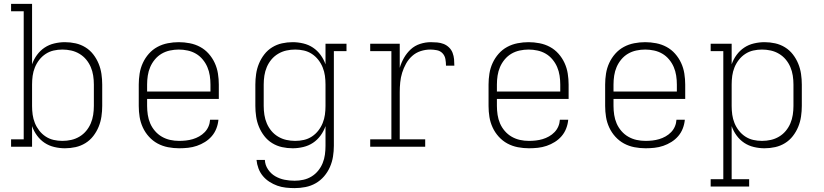

<svg xmlns="http://www.w3.org/2000/svg" viewBox="-20 -755 4240 988"><path d="M314 8Q287 8 259.5 1.5Q232 -5 209.5 -20Q187 -35 170.5 -57.5Q154 -80 145 -106V0H37V-38H102V-697H37V-735H145V-424Q154 -450 170.5 -472.5Q187 -495 209.5 -510Q232 -525 259.5 -531.5Q287 -538 314 -538Q342 -538 369 -532Q396 -526 419.5 -511.5Q443 -497 460 -475Q477 -453 487.5 -427.5Q498 -402 502 -374.5Q506 -347 506 -320V-210Q506 -183 502 -155.5Q498 -128 487.5 -102.5Q477 -77 460 -55Q443 -33 419.5 -18.5Q396 -4 369 2Q342 8 314 8ZM301 -30Q324 -30 346.5 -35Q369 -40 389 -52Q409 -64 423.5 -81.5Q438 -99 447 -120Q456 -141 459.5 -164Q463 -187 463 -210V-320Q463 -343 459.5 -366Q456 -389 447 -410Q438 -431 423.5 -448.5Q409 -466 389 -478Q369 -490 346.5 -495Q324 -500 301 -500Q278 -500 256 -495Q234 -490 215 -477.5Q196 -465 182 -447Q168 -429 159.5 -408Q151 -387 148 -365Q145 -343 145 -320V-210Q145 -187 148 -165Q151 -143 159.5 -122Q168 -101 182 -83Q196 -65 215 -52.5Q234 -40 256 -35Q278 -30 301 -30Z M902 8Q873 8 844.5 2.5Q816 -3 791 -16.5Q766 -30 746.5 -51.5Q727 -73 715 -99Q703 -125 698.5 -153Q694 -181 694 -210V-320Q694 -348 698.5 -376.5Q703 -405 715 -431Q727 -457 746 -478.5Q765 -500 790 -513.5Q815 -527 843.5 -532.5Q872 -538 900 -538Q928 -538 956.5 -532.5Q985 -527 1010 -513.5Q1035 -500 1054 -478.5Q1073 -457 1085 -431Q1097 -405 1101.5 -376.5Q1106 -348 1106 -320V-246H737V-210Q737 -187 740.5 -164Q744 -141 753 -120Q762 -99 777.5 -81Q793 -63 813 -51.5Q833 -40 855.5 -35Q878 -30 902 -30Q919 -30 937 -32Q955 -34 972 -39Q989 -44 1005 -53Q1021 -62 1033.5 -75Q1046 -88 1053 -104.5Q1060 -121 1061 -139H1104Q1102 -116 1093.5 -94Q1085 -72 1070 -54.5Q1055 -37 1035 -24.5Q1015 -12 993 -4.5Q971 3 948 5.5Q925 8 902 8ZM1063 -284V-320Q1063 -343 1059.5 -366Q1056 -389 1047 -410Q1038 -431 1023 -449Q1008 -467 988.5 -478.5Q969 -490 946 -495Q923 -500 900 -500Q877 -500 854 -495Q831 -490 811.5 -478.5Q792 -467 777 -449Q762 -431 753 -410Q744 -389 740.5 -366Q737 -343 737 -320V-284Z M1496 213Q1474 213 1451 210.5Q1428 208 1407 200.5Q1386 193 1366.5 180.5Q1347 168 1332.5 150.5Q1318 133 1310 111.5Q1302 90 1300 68H1343Q1344 94 1359 116.5Q1374 139 1396.5 152Q1419 165 1444.5 170Q1470 175 1496 175Q1519 175 1541.5 170Q1564 165 1583.5 153Q1603 141 1617.5 123Q1632 105 1640.5 84Q1649 63 1652 40.5Q1655 18 1655 -5V-106Q1646 -80 1629.5 -57.5Q1613 -35 1590.5 -20Q1568 -5 1540.5 1.5Q1513 8 1486 8Q1458 8 1431 2Q1404 -4 1380.5 -18.5Q1357 -33 1340 -55Q1323 -77 1312.5 -102.5Q1302 -128 1298 -155.5Q1294 -183 1294 -210V-320Q1294 -347 1298 -374.5Q1302 -402 1312.5 -427.5Q1323 -453 1340 -475Q1357 -497 1380.5 -511.5Q1404 -526 1431 -532Q1458 -538 1486 -538Q1513 -538 1540.5 -531.5Q1568 -525 1590.5 -510Q1613 -495 1629.5 -472.5Q1646 -450 1655 -424V-530H1763V-492H1698V-5Q1698 23 1693.5 51Q1689 79 1677.5 105Q1666 131 1647.5 152.5Q1629 174 1604.5 188Q1580 202 1552 207.5Q1524 213 1496 213ZM1499 -30Q1522 -30 1544 -35Q1566 -40 1585 -52.5Q1604 -65 1618 -83Q1632 -101 1640.5 -122Q1649 -143 1652 -165Q1655 -187 1655 -210V-320Q1655 -343 1652 -365Q1649 -387 1640.5 -408Q1632 -429 1618 -447Q1604 -465 1585 -477.5Q1566 -490 1544 -495Q1522 -500 1499 -500Q1476 -500 1453.5 -495Q1431 -490 1411 -478Q1391 -466 1376.5 -448.5Q1362 -431 1353 -410Q1344 -389 1340.5 -366Q1337 -343 1337 -320V-210Q1337 -187 1340.5 -164Q1344 -141 1353 -120Q1362 -99 1376.5 -81.5Q1391 -64 1411 -52Q1431 -40 1453.5 -35Q1476 -30 1499 -30Z M1885 0V-38H1994V-492H1885V-530H2037V-406Q2045 -433 2059 -457.5Q2073 -482 2093.5 -501Q2114 -520 2141.5 -529Q2169 -538 2197 -538Q2213 -538 2230 -536.5Q2247 -535 2262.5 -529Q2278 -523 2290.5 -511Q2303 -499 2309 -483Q2315 -467 2316.5 -450.5Q2318 -434 2318 -417H2275Q2275 -434 2272 -451Q2269 -468 2257.5 -480.5Q2246 -493 2228.5 -496.5Q2211 -500 2194 -500Q2169 -500 2144.5 -492Q2120 -484 2101 -467Q2082 -450 2069.5 -427.5Q2057 -405 2049.5 -381Q2042 -357 2039.5 -331.5Q2037 -306 2037 -281V-38H2168V0Z M2702 8Q2673 8 2644.5 2.5Q2616 -3 2591 -16.5Q2566 -30 2546.5 -51.5Q2527 -73 2515 -99Q2503 -125 2498.5 -153Q2494 -181 2494 -210V-320Q2494 -348 2498.5 -376.5Q2503 -405 2515 -431Q2527 -457 2546 -478.5Q2565 -500 2590 -513.5Q2615 -527 2643.5 -532.5Q2672 -538 2700 -538Q2728 -538 2756.5 -532.5Q2785 -527 2810 -513.5Q2835 -500 2854 -478.5Q2873 -457 2885 -431Q2897 -405 2901.5 -376.5Q2906 -348 2906 -320V-246H2537V-210Q2537 -187 2540.5 -164Q2544 -141 2553 -120Q2562 -99 2577.5 -81Q2593 -63 2613 -51.5Q2633 -40 2655.5 -35Q2678 -30 2702 -30Q2719 -30 2737 -32Q2755 -34 2772 -39Q2789 -44 2805 -53Q2821 -62 2833.5 -75Q2846 -88 2853 -104.5Q2860 -121 2861 -139H2904Q2902 -116 2893.5 -94Q2885 -72 2870 -54.5Q2855 -37 2835 -24.5Q2815 -12 2793 -4.5Q2771 3 2748 5.5Q2725 8 2702 8ZM2863 -284V-320Q2863 -343 2859.5 -366Q2856 -389 2847 -410Q2838 -431 2823 -449Q2808 -467 2788.5 -478.5Q2769 -490 2746 -495Q2723 -500 2700 -500Q2677 -500 2654 -495Q2631 -490 2611.5 -478.5Q2592 -467 2577 -449Q2562 -431 2553 -410Q2544 -389 2540.5 -366Q2537 -343 2537 -320V-284Z M3302 8Q3273 8 3244.5 2.5Q3216 -3 3191 -16.5Q3166 -30 3146.5 -51.5Q3127 -73 3115 -99Q3103 -125 3098.5 -153Q3094 -181 3094 -210V-320Q3094 -348 3098.5 -376.5Q3103 -405 3115 -431Q3127 -457 3146 -478.5Q3165 -500 3190 -513.5Q3215 -527 3243.5 -532.5Q3272 -538 3300 -538Q3328 -538 3356.5 -532.5Q3385 -527 3410 -513.5Q3435 -500 3454 -478.5Q3473 -457 3485 -431Q3497 -405 3501.5 -376.5Q3506 -348 3506 -320V-246H3137V-210Q3137 -187 3140.5 -164Q3144 -141 3153 -120Q3162 -99 3177.5 -81Q3193 -63 3213 -51.5Q3233 -40 3255.5 -35Q3278 -30 3302 -30Q3319 -30 3337 -32Q3355 -34 3372 -39Q3389 -44 3405 -53Q3421 -62 3433.5 -75Q3446 -88 3453 -104.5Q3460 -121 3461 -139H3504Q3502 -116 3493.5 -94Q3485 -72 3470 -54.5Q3455 -37 3435 -24.5Q3415 -12 3393 -4.5Q3371 3 3348 5.5Q3325 8 3302 8ZM3463 -284V-320Q3463 -343 3459.5 -366Q3456 -389 3447 -410Q3438 -431 3423 -449Q3408 -467 3388.5 -478.5Q3369 -490 3346 -495Q3323 -500 3300 -500Q3277 -500 3254 -495Q3231 -490 3211.5 -478.5Q3192 -467 3177 -449Q3162 -431 3153 -410Q3144 -389 3140.5 -366Q3137 -343 3137 -320V-284Z M3637 205V167H3702V-492H3637V-530H3745V-424Q3754 -450 3770.5 -472.5Q3787 -495 3809.5 -510Q3832 -525 3859.5 -531.5Q3887 -538 3914 -538Q3942 -538 3969 -532Q3996 -526 4019.5 -511.5Q4043 -497 4060 -475Q4077 -453 4087.5 -427.5Q4098 -402 4102 -374.5Q4106 -347 4106 -320V-210Q4106 -183 4102 -155.5Q4098 -128 4087.5 -102.5Q4077 -77 4060 -55Q4043 -33 4019.5 -18.5Q3996 -4 3969 2Q3942 8 3914 8Q3887 8 3859.5 1.5Q3832 -5 3809.5 -20Q3787 -35 3770.5 -57.5Q3754 -80 3745 -106V167H3835V205ZM3901 -30Q3924 -30 3946.5 -35Q3969 -40 3989 -52Q4009 -64 4023.5 -81.5Q4038 -99 4047 -120Q4056 -141 4059.5 -164Q4063 -187 4063 -210V-320Q4063 -343 4059.5 -366Q4056 -389 4047 -410Q4038 -431 4023.5 -448.5Q4009 -466 3989 -478Q3969 -490 3946.5 -495Q3924 -500 3901 -500Q3878 -500 3856 -495Q3834 -490 3815 -477.5Q3796 -465 3782 -447Q3768 -429 3759.5 -408Q3751 -387 3748 -365Q3745 -343 3745 -320V-210Q3745 -187 3748 -165Q3751 -143 3759.5 -122Q3768 -101 3782 -83Q3796 -65 3815 -52.5Q3834 -40 3856 -35Q3878 -30 3901 -30Z"/></svg>

Font: Iosevka Slab XLtEx
Style: Regular
Weight: 200
Width: 7
Monospace: yes
Designer: Belleve Invis
Foundry: Belleve Invis
Version: Version 11.1.0; ttfautohint (v1.8.3)